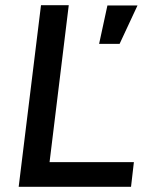

<svg xmlns="http://www.w3.org/2000/svg" viewBox="-20 -720 582 740"><path d="M52 0 138 -700H245L171 -95H496L485 0ZM362 -551 394 -699H510L441 -551Z"/></svg>

Font: Inclusive Sans Medium
Style: Italic
Weight: 500
Italic angle: -7°
Designer: Olivia King
Foundry: Olivia King
Version: Version 2.004